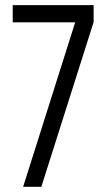

<svg xmlns="http://www.w3.org/2000/svg" viewBox="-20 -717 403 737"><path d="M138.7 0H68.8L268.6 -631.3H28.8V-697.3H339.4V-632.3Z"/></svg>

Font: Agdasima
Style: Regular
Weight: 400
Width: 3
Designer: The DocRepair Project, Patric King
Foundry: Google
Version: Version 2.002